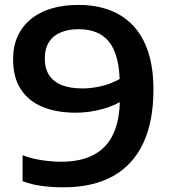

<svg xmlns="http://www.w3.org/2000/svg" viewBox="-20 -770 722 799"><path d="M307.5 -749.5Q378 -749.5 435.5 -728.2Q493 -707 534 -663.5Q575 -620 596.8 -553.5Q618.5 -487 618.5 -396.5Q618.5 -264.5 576 -174Q533.5 -83.5 450.2 -37Q367 9.5 244 9.5Q197.5 9.5 155 4Q112.5 -1.5 74 -16V-124Q110.5 -110 153.2 -103.5Q196 -97 234.5 -97Q317.5 -97 371.5 -126.5Q425.5 -156 452 -213.8Q478.5 -271.5 478.5 -356V-414.5Q478.5 -479.5 467 -524.5Q455.5 -569.5 433.2 -596.8Q411 -624 379.2 -636.2Q347.5 -648.5 307.5 -648.5Q264.5 -648.5 232.8 -635.2Q201 -622 183.8 -595Q166.5 -568 166.5 -527Q166.5 -484.5 184.8 -456.8Q203 -429 238 -415.5Q273 -402 323 -402Q352.5 -402 384 -407.8Q415.5 -413.5 445.2 -425.5Q475 -437.5 499.5 -455.5V-358.5Q463.5 -332 407.5 -316.5Q351.5 -301 295.5 -301Q216 -301 157.5 -325Q99 -349 66.8 -398.2Q34.5 -447.5 34.5 -523.5Q34.5 -593.5 67 -644.2Q99.5 -695 160.8 -722.2Q222 -749.5 307.5 -749.5Z"/></svg>

Font: Encode Sans SC Expanded SemiBold
Style: Regular
Weight: 600
Width: 7
Designer: Multiple Designers
Foundry: Impallari Type
Version: Version 3.002